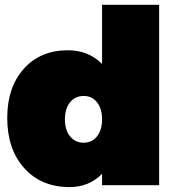

<svg xmlns="http://www.w3.org/2000/svg" viewBox="-20 -762 730 790"><path d="M9.8 -276.9Q9.8 -402.8 77.9 -479Q146 -555.2 259.8 -555.2Q343.8 -555.2 399.9 -499V-742.2H634.8V0H399.9V-46.9Q346.7 7.8 266.1 7.8Q149.9 7.8 79.8 -70.1Q9.8 -147.9 9.8 -276.9ZM324.2 -174.8Q358.4 -174.8 379.2 -200.9Q399.9 -227.1 399.9 -271Q399.9 -314.9 379.2 -341.1Q358.4 -367.2 324.2 -367.2Q289.6 -367.2 268.3 -341.1Q247.1 -314.9 247.1 -271Q247.1 -227.1 268.3 -200.9Q289.6 -174.8 324.2 -174.8Z"/></svg>

Font: Trueno UltraBlack
Style: Regular
Weight: 950
Designer: Julieta Ulanovsky
Foundry: Julieta Ulanovsky
Version: Version 3.001b | FøM Fix